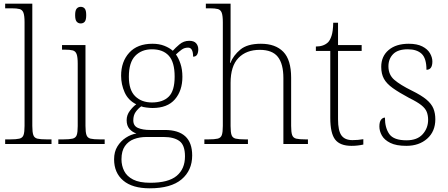

<svg xmlns="http://www.w3.org/2000/svg" viewBox="-20 -780 2429 1040"><path d="M8 0V-25H35Q68 -25 85 -29Q102 -33 107.5 -48.5Q113 -64 113 -98V-659Q113 -695 107 -711Q101 -727 86 -731Q71 -735 43 -735H8V-760H155V-98Q155 -64 160.5 -48.5Q166 -33 182.5 -29Q199 -25 233 -25H259V0Z M417 -653Q404 -653 395.5 -662.5Q387 -672 387 -698Q387 -724 395.5 -733.5Q404 -743 417 -743Q431 -743 439 -733.5Q447 -724 447 -698Q447 -672 439 -662.5Q431 -653 417 -653ZM296 0V-25H323Q356 -25 373 -29Q390 -33 395.5 -48Q401 -63 401 -97V-435Q401 -471 395 -487Q389 -503 374 -507Q359 -511 331 -511H316V-536H443V-98Q443 -64 448.5 -48.5Q454 -33 470.5 -29Q487 -25 521 -25H547V0Z M791 240Q697 240 647.5 198Q598 156 598 83Q598 42 616 13Q634 -16 661.5 -34Q689 -52 719 -57Q697 -64 681.5 -81.5Q666 -99 666 -129Q666 -157 683.5 -180Q701 -203 718 -215Q674 -237 655 -280Q636 -323 636 -370Q636 -446 680 -494.5Q724 -543 806 -543Q842 -543 870 -532Q898 -521 916 -505Q929 -520 952 -539.5Q975 -559 1005 -559Q1031 -559 1042.5 -545.5Q1054 -532 1054 -513Q1054 -495 1047.5 -484Q1041 -473 1026 -473Q1026 -522 999 -522Q979 -522 964.5 -511.5Q950 -501 933 -485Q947 -466 957.5 -435Q968 -404 968 -364Q968 -289 927.5 -242Q887 -195 806 -195Q794 -195 773.5 -197.5Q753 -200 745 -204Q727 -191 714.5 -173Q702 -155 702 -128Q702 -98 727.5 -87Q753 -76 793 -76H872Q1021 -76 1021 62Q1021 143 963.5 191.5Q906 240 791 240ZM803 -225Q862 -225 894 -256.5Q926 -288 926 -365Q926 -443 894.5 -478Q863 -513 803 -513Q747 -513 712.5 -477.5Q678 -442 678 -364Q678 -292 712.5 -258.5Q747 -225 803 -225ZM794 210Q892 210 937 172.5Q982 135 982 67Q982 6 952 -16Q922 -38 866 -38H774Q736 -38 705.5 -26.5Q675 -15 656.5 11.5Q638 38 638 83Q638 117 652.5 146Q667 175 701 192.5Q735 210 794 210Z M1087 0V-25H1109Q1142 -25 1159 -29Q1176 -33 1181.5 -48.5Q1187 -64 1187 -98V-659Q1187 -695 1181 -711Q1175 -727 1160 -731Q1145 -735 1117 -735H1095V-760H1229V-494Q1229 -479 1228 -462.5Q1227 -446 1226 -439H1228Q1244 -480 1282 -511.5Q1320 -543 1393 -543Q1472 -543 1514.5 -499.5Q1557 -456 1557 -359V-98Q1557 -64 1562.5 -48.5Q1568 -33 1584.5 -29Q1601 -25 1634 -25H1648V0H1515V-357Q1515 -434 1485 -472Q1455 -510 1387 -510Q1314 -510 1271.5 -466Q1229 -422 1229 -331V-97Q1229 -63 1234.5 -48Q1240 -33 1257 -29Q1274 -25 1307 -25H1323V0Z M1884 10Q1822 10 1795.5 -24Q1769 -58 1769 -142V-504H1691V-528Q1733 -528 1757 -551Q1768 -562 1776 -586.5Q1784 -611 1785 -657H1811V-536H1939V-504H1811V-134Q1811 -72 1829.5 -46.5Q1848 -21 1889 -21Q1919 -21 1948 -26V3Q1917 10 1884 10Z M2181 10Q2126 10 2094 -6Q2062 -22 2048.5 -46Q2035 -70 2035 -95Q2035 -120 2044 -131.5Q2053 -143 2065 -143Q2065 -87 2089 -53.5Q2113 -20 2182 -20Q2240 -20 2269.5 -53Q2299 -86 2299 -131Q2299 -155 2291.5 -174Q2284 -193 2262 -210.5Q2240 -228 2197 -249Q2141 -279 2107.5 -303Q2074 -327 2059.5 -353.5Q2045 -380 2045 -418Q2045 -475 2085 -509Q2125 -543 2194 -543Q2239 -543 2267.5 -528.5Q2296 -514 2309 -491.5Q2322 -469 2322 -447Q2322 -402 2290 -402Q2290 -464 2264 -488.5Q2238 -513 2189 -513Q2135 -513 2109.5 -487Q2084 -461 2084 -421Q2084 -375 2116 -347.5Q2148 -320 2211 -289Q2262 -264 2289.5 -241Q2317 -218 2327.5 -192.5Q2338 -167 2338 -134Q2338 -68 2294 -29Q2250 10 2181 10Z"/></svg>

Font: Noto Serif Tamil ExtraLight
Style: Regular
Weight: 200
Designer: Indian Type Foundry, Tom Grace, and the Monotype Design Team
Foundry: Monotype Imaging Inc.
Version: Version 2.004; ttfautohint (v1.8.4.7-5d5b)